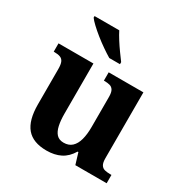

<svg xmlns="http://www.w3.org/2000/svg" viewBox="-177 -908 1020 1060"><g transform="rotate(30 333.5 -378.0)"><path d="M263.7 10Q177.2 10 136.5 -38.2Q95.8 -86.5 95.8 -187.7V-412.1Q95.8 -441.5 89.2 -456.6Q82.7 -471.7 68.2 -477.3Q53.8 -483 29.5 -483H25.9V-536H248.4V-215.9Q248.4 -173.5 255.3 -141.7Q262.2 -109.8 278.5 -92.3Q294.8 -74.9 323.8 -74.9Q356.2 -74.9 376.4 -93.6Q396.6 -112.4 405.8 -146.6Q415 -180.8 415 -227V-419.1Q415 -448.2 406.6 -461.7Q398.2 -475.3 383.5 -479.1Q368.8 -483 349.3 -483H345.7V-536H567V-116Q567 -87.5 575.6 -73.9Q584.2 -60.3 599.5 -56.7Q614.8 -53 633.9 -53H642.2V0H442.6L420.9 -71.1H415.9Q390.1 -27.9 352.6 -9Q315 10 263.7 10ZM309 -606Q285.5 -620 257.3 -639.5Q229.1 -659 201.6 -681Q174.2 -703 153 -723Q131.8 -743 122.8 -756V-766H280.3Q291.3 -744 308.4 -717Q325.5 -690 344.3 -664Q363.2 -638 377.2 -619V-606Z"/></g></svg>

Font: Noto Serif Ethiopic
Style: Regular
Weight: 400
Designer: Monotype Design Team
Foundry: Monotype Imaging Inc.
Version: Version 2.102